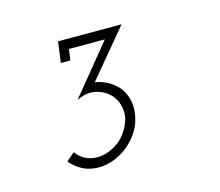

<svg xmlns="http://www.w3.org/2000/svg" viewBox="-59 -773 538 470"><g transform="rotate(-15 209.5 -538.0)"><path d="M131 -549Q139 -553 147.5 -555.5Q156 -558 164 -558Q180 -558 193.5 -552Q207 -546 217 -535Q226 -525 230.5 -510.5Q235 -496 233 -480Q230 -464 221.5 -449.5Q213 -435 202 -425Q189 -414 173.5 -407.5Q158 -401 142 -401Q124 -401 110.5 -408.5Q97 -416 89 -428L68 -410Q80 -395 98 -385.5Q116 -376 139 -376Q160 -376 180.5 -384.5Q201 -393 217 -407Q233 -421 244 -439.5Q255 -458 258 -480Q261 -500 256.5 -517Q252 -534 242 -547Q231 -560 216 -568.5Q201 -577 183 -580L283 -700H122L115 -647H139L143 -675H234Z"/></g></svg>

Font: Josefin Slab Thin Medium
Style: Italic
Weight: 500
Italic angle: -12°
Version: Version 2.000